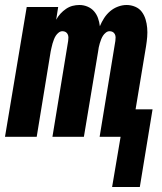

<svg xmlns="http://www.w3.org/2000/svg" viewBox="-29 -548 649 769"><path d="M420 201 454 0H370L433 -384Q434 -391 434 -398Q434 -405 431 -411Q428 -417 422.5 -420Q417 -423 410 -423Q402 -423 395 -417.5Q388 -412 383.5 -405Q379 -398 376 -390Q373 -382 370.5 -374Q368 -366 366.5 -358Q365 -350 364 -342L307 0H181L244 -384Q245 -391 245 -398Q245 -405 242 -411Q239 -417 233.5 -420Q228 -423 221 -423Q213 -423 206 -417.5Q199 -412 194.5 -405Q190 -398 187 -390Q184 -382 181.5 -374Q179 -366 177.5 -358Q176 -350 174 -342L118 0H-9L78 -520H204L196 -469Q203 -482 213 -493Q223 -504 235.5 -512.5Q248 -521 261.5 -524.5Q275 -528 289 -528Q306 -528 321.5 -521.5Q337 -515 347.5 -503Q358 -491 363.5 -475.5Q369 -460 371 -443Q378 -460 388 -475.5Q398 -491 412 -503Q426 -515 443.5 -521.5Q461 -528 478 -528Q496 -528 512.5 -521Q529 -514 539 -500.5Q549 -487 554 -470.5Q559 -454 560.5 -436Q562 -418 560.5 -400Q559 -382 556 -363L514 -110H582L531 201Z"/></svg>

Font: Iosevka SS04 XBd Ex
Style: Italic
Weight: 800
Width: 7
Italic angle: -9°
Monospace: yes
Designer: Belleve Invis
Foundry: Belleve Invis
Version: Version 19.0.0; ttfautohint (v1.8.4)